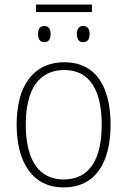

<svg xmlns="http://www.w3.org/2000/svg" viewBox="-20 -812 559 842"><path d="M383 -792H138V-759H383ZM174 -698C156 -698 147 -685 147 -663C147 -640 156 -627 174 -627C193 -627 202 -640 202 -663C202 -685 193 -698 174 -698ZM344 -698C327 -698 317 -685 317 -663C317 -640 327 -627 344 -627C364 -627 373 -640 373 -663C373 -685 364 -698 344 -698ZM465 -265C465 -428 403 -539 262 -539C128 -539 53 -438 53 -266C53 -97 125 10 259 10C397 10 465 -97 465 -265ZM93 -266C93 -417 149 -505 262 -505C380 -505 426 -406 426 -265C426 -115 374 -25 259 -25C146 -25 93 -117 93 -266Z"/></svg>

Font: Noto Sans SemiCondensed ExtraLight
Style: Regular
Weight: 200
Width: 4
Designer: Monotype Design Team
Foundry: Monotype Imaging Inc.
Version: Version 2.013